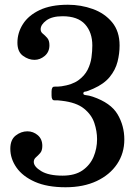

<svg xmlns="http://www.w3.org/2000/svg" viewBox="-20 -780 582 810"><path d="M23.5 -152.5Q23.5 -190.5 46.2 -208.2Q69 -226 95.5 -226Q120 -226 139.2 -209.8Q158.5 -193.5 158.5 -164.5Q158.5 -144.5 149.5 -134.2Q140.5 -124 131.5 -116.2Q122.5 -108.5 122.5 -97Q122.5 -77 154 -58Q185.5 -39 244 -39Q296 -39 328 -61.2Q360 -83.5 374.8 -118.5Q389.5 -153.5 389.5 -193Q389.5 -226.5 378 -261.2Q366.5 -296 334.2 -322Q302 -348 240 -355Q223 -357.5 210.2 -356.8Q197.5 -356 197.5 -377V-394Q197.5 -415 210.2 -414.5Q223 -414 239.5 -416Q284.5 -422.5 310.8 -441.5Q337 -460.5 349.8 -486Q362.5 -511.5 366 -538.5Q369.5 -565.5 369.5 -588Q369.5 -643.5 338.8 -677.5Q308 -711.5 244 -711.5Q199.5 -711.5 175.5 -693.8Q151.5 -676 151.5 -656.5Q151.5 -645 160.8 -637.8Q170 -630.5 179.2 -620Q188.5 -609.5 188.5 -589Q188.5 -561 168.8 -544.2Q149 -527.5 125.5 -527.5Q100.5 -527.5 77 -544.5Q53.5 -561.5 53.5 -600Q53.5 -642 76.8 -678.5Q100 -715 147.2 -737.5Q194.5 -760 266.5 -760Q321.5 -760 371.5 -742Q421.5 -724 453 -686Q484.5 -648 484.5 -588Q484.5 -554 475.8 -519.5Q467 -485 443 -455.5Q419 -426 374 -406Q347.5 -394 339.5 -393.5Q331.5 -393 331.5 -385.5Q331.5 -379.5 343.2 -378.5Q355 -377.5 371.5 -372Q447.5 -346 476 -297.8Q504.5 -249.5 504.5 -191.5Q504.5 -133.5 474 -88Q443.5 -42.5 387.8 -16.2Q332 10 256.5 10Q179 10 127.2 -13Q75.5 -36 49.5 -73.2Q23.5 -110.5 23.5 -152.5Z"/></svg>

Font: Besley Medium
Style: Regular
Weight: 500
Designer: Owen Earl
Foundry: indestructible type*
Version: Version 2.001; ttfautohint (v1.8.3)